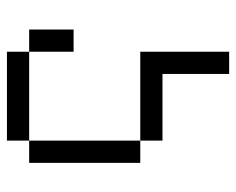

<svg xmlns="http://www.w3.org/2000/svg" viewBox="-82 -458 665 540"><g transform="rotate(-90 250.0 -187.5)"><path d="M312.5 -62.5V125H375Q375 125 375 -125H125V-62.5ZM125 -125V-437.5H62.5V-125ZM375 -437.5Q375 -437.5 375 -312.5H437.5Q437.5 -312.5 437.5 -437.5ZM125 -437.5H375V-500H125Z"/></g></svg>

Font: BFUnifontExMono
Style: Regular
Weight: 500
Version: Version 15.0.06